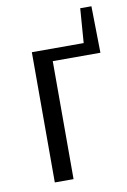

<svg xmlns="http://www.w3.org/2000/svg" viewBox="-76 -679 481 726"><g transform="rotate(-10 165.0 -316.0)"><path d="M75 0V-500H274L284 -632H327L330 -453H147V0Z"/></g></svg>

Font: Arsenal SC
Style: Regular
Weight: 400
Designer: Andrij Shevchenko
Foundry: Stairsfor
Version: Version 2.001; ttfautohint (v1.8.4.7-5d5b)